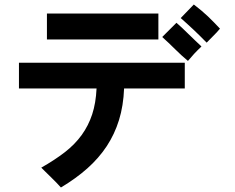

<svg xmlns="http://www.w3.org/2000/svg" viewBox="-20 -748 1040 851"><path d="M188 -573V-688H682V-573ZM799 -356H530Q527 -279 507.5 -216Q488 -153 453 -100Q418 -47 367.5 -2Q317 43 250 83Q242 74 230 61.5Q218 49 205 36.5Q192 24 181 13Q170 2 163 -5Q223 -39 267.5 -73.5Q312 -108 342 -149.5Q372 -191 388.5 -241Q405 -291 408 -356H64V-470H799ZM873 -542Q854 -524 840.5 -509.5Q827 -495 813 -478Q783 -503 755.5 -530.5Q728 -558 699 -584L762 -647Q773 -638 786.5 -625Q800 -612 815 -597.5Q830 -583 845 -568.5Q860 -554 873 -542ZM955 -621Q942 -605 925 -588.5Q908 -572 896 -559Q876 -579 862 -593Q848 -607 835.5 -618.5Q823 -630 810.5 -641.5Q798 -653 781 -668L839 -728Q877 -699 902 -675Q927 -651 955 -621Z"/></svg>

Font: D2Coding ligature
Style: Bold
Weight: 700
Monospace: yes
Designer: Yong-Rak Park; Jeong-Hwan Yoon; Sang-Min Lee;
Foundry: NHN Corporation
Version: Version 1.3.2; Build 20180524